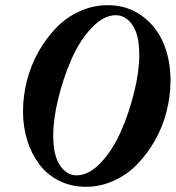

<svg xmlns="http://www.w3.org/2000/svg" viewBox="-20 -696 667 729"><path d="M305.7 13.2Q250 13.2 204.3 -9.8Q158.7 -32.7 129.2 -72Q99.6 -111.3 83.5 -162.8Q67.4 -214.4 67.4 -272.9Q67.4 -332 82.5 -390.9Q97.7 -449.7 126.7 -500.7Q155.8 -551.8 194.3 -591.3Q232.9 -630.9 283.4 -653.6Q334 -676.3 389.2 -676.3Q462.9 -676.3 518.1 -636.5Q573.2 -596.7 600.3 -532.7Q627.4 -468.8 627.4 -390.1Q627.4 -331.1 612.3 -272.2Q597.2 -213.4 568.1 -162.4Q539.1 -111.3 500.5 -71.8Q461.9 -32.2 411.4 -9.5Q360.8 13.2 305.7 13.2ZM270.5 -30.3Q317.9 -30.3 363.3 -78.9Q408.7 -127.4 439.7 -198.2Q470.7 -269 489.7 -347.2Q508.8 -425.3 508.8 -486.3Q508.8 -564 482.9 -601.1Q457 -638.2 419.9 -638.2Q373 -638.2 327.6 -589.8Q282.2 -541.5 251.2 -470.7Q220.2 -399.9 201.2 -321.8Q182.1 -243.7 182.1 -182.1Q182.1 -104.5 208 -67.4Q233.9 -30.3 270.5 -30.3Z"/></svg>

Font: Elstob 10pt
Style: Bold Italic
Weight: 700
Italic angle: -20°
Designer: Peter S. Baker
Version: Version 1.015